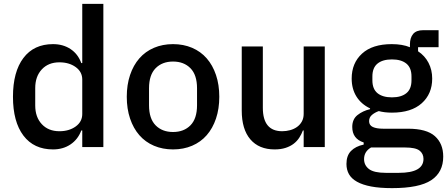

<svg xmlns="http://www.w3.org/2000/svg" viewBox="-20 -760 2313 992"><path d="M405 -86H400Q383 -40 344.5 -14Q306 12 254 12Q155 12 101 -59.5Q47 -131 47 -260Q47 -389 101 -460.5Q155 -532 254 -532Q306 -532 344.5 -506.5Q383 -481 400 -434H405V-740H514V0H405ZM287 -82Q337 -82 371 -106.5Q405 -131 405 -171V-349Q405 -389 371 -413.5Q337 -438 287 -438Q230 -438 196 -401.5Q162 -365 162 -305V-215Q162 -155 196 -118.5Q230 -82 287 -82Z M874 12Q820 12 775.5 -7Q731 -26 700 -61.5Q669 -97 652 -147.5Q635 -198 635 -260Q635 -322 652 -372.5Q669 -423 700 -458.5Q731 -494 775.5 -513Q820 -532 874 -532Q928 -532 972.5 -513Q1017 -494 1048 -458.5Q1079 -423 1096 -372.5Q1113 -322 1113 -260Q1113 -198 1096 -147.5Q1079 -97 1048 -61.5Q1017 -26 972.5 -7Q928 12 874 12ZM874 -78Q930 -78 964 -112.5Q998 -147 998 -216V-304Q998 -373 964 -407.5Q930 -442 874 -442Q818 -442 784 -407.5Q750 -373 750 -304V-216Q750 -147 784 -112.5Q818 -78 874 -78Z M1549 -86H1545Q1538 -67 1526.5 -49Q1515 -31 1497.5 -17.5Q1480 -4 1455.5 4Q1431 12 1399 12Q1318 12 1273.5 -40Q1229 -92 1229 -189V-520H1338V-203Q1338 -82 1438 -82Q1459 -82 1479 -87.5Q1499 -93 1514.5 -104Q1530 -115 1539.5 -132Q1549 -149 1549 -172V-520H1658V0H1549Z M2270 49Q2270 130 2208 171Q2146 212 2006 212Q1942 212 1897.5 203.5Q1853 195 1824.5 179Q1796 163 1783 140Q1770 117 1770 87Q1770 44 1793.5 20Q1817 -4 1859 -13V-24Q1800 -43 1800 -104Q1800 -144 1827 -165.5Q1854 -187 1892 -196V-200Q1846 -222 1821.5 -261.5Q1797 -301 1797 -354Q1797 -434 1850.5 -483Q1904 -532 2004 -532Q2059 -532 2098 -516V-530Q2098 -565 2114.5 -584.5Q2131 -604 2166 -604H2246V-516H2140V-495Q2175 -472 2194 -435.5Q2213 -399 2213 -354Q2213 -275 2159 -226.5Q2105 -178 2005 -178Q1967 -178 1937 -186Q1917 -179 1902 -166.5Q1887 -154 1887 -134Q1887 -113 1906 -104Q1925 -95 1960 -95H2088Q2184 -95 2227 -56.5Q2270 -18 2270 49ZM2168 61Q2168 34 2147.5 18Q2127 2 2073 2H1897Q1861 23 1861 62Q1861 94 1886.5 113.5Q1912 133 1973 133H2041Q2168 133 2168 61ZM2005 -257Q2053 -257 2079.5 -278.5Q2106 -300 2106 -345V-365Q2106 -410 2079.5 -431.5Q2053 -453 2005 -453Q1957 -453 1930.5 -431.5Q1904 -410 1904 -365V-345Q1904 -300 1930.5 -278.5Q1957 -257 2005 -257Z"/></svg>

Font: IBM Plex Sans Thai Looped Medium
Style: Regular
Weight: 500
Designer: Mike Abbink, Paul van der Laan, Pieter van Rosmalen, Ben Mitchell, Mark Frömberg
Foundry: Bold Monday
Version: Version 1.1